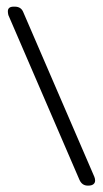

<svg xmlns="http://www.w3.org/2000/svg" viewBox="-20 -551 313 586"><path d="M247.7 15.5Q230.3 15.5 222.4 -2.4L5.5 -505Q4 -511.3 4 -516.4Q4 -530.7 21.8 -530.7H25Q44.4 -530.7 51.1 -513.7L267.9 -11.5Q270.3 -5.5 270.3 0Q270.3 7.1 265 11.3Q259.6 15.5 250.1 15.5Z"/></svg>

Font: Jaldi
Style: Regular
Weight: 400
Designer: Pablo Cosgaya and Nicolas Silva
Foundry: Omnibus-Type
Version: Version 1.001;PS 001.001;hotconv 1.0.70;makeotf.lib2.5.58329